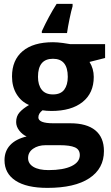

<svg xmlns="http://www.w3.org/2000/svg" viewBox="-20 -731 565 975"><path d="M513.7 -506.8V-436.5L434.6 -416.5Q456.1 -382.3 456.1 -340.3Q456.1 -258.3 399.2 -212.9Q342.3 -167.5 241.2 -167.5L216.3 -168.5L195.8 -170.9Q174.8 -154.8 174.8 -134.8Q174.8 -105 251 -105H336.9Q420.4 -105 464.1 -69.1Q507.8 -33.2 507.8 36.1Q507.8 125 433.6 174.1Q359.4 223.1 220.7 223.1Q114.7 223.1 58.8 186.3Q2.9 149.4 2.9 82.5Q2.9 36.6 31.5 5.9Q60.1 -24.9 115.2 -38.1Q93.8 -47.4 77.9 -67.9Q62 -88.4 62 -111.3Q62 -140.6 78.9 -159.9Q95.7 -179.2 127.4 -197.8Q87.4 -214.8 64.2 -252.9Q41 -291 41 -342.8Q41 -425.8 95 -471.2Q148.9 -516.6 249 -516.6Q270.5 -516.6 299.6 -512.7Q328.6 -508.8 336.9 -506.8ZM122.6 71.8Q122.6 100.1 149.9 116.5Q177.2 132.8 226.6 132.8Q301.3 132.8 343.3 112.5Q385.3 92.3 385.3 56.6Q385.3 28.3 360.4 17.3Q335.4 6.3 283.2 6.3H211.9Q173.8 6.3 148.2 24.2Q122.6 42 122.6 71.8ZM172.9 -340.8Q172.9 -299.8 191.7 -275.6Q210.4 -251.5 249 -251.5Q288.1 -251.5 306.2 -275.6Q324.2 -299.8 324.2 -340.8Q324.2 -432.6 249 -432.6Q172.9 -432.6 172.9 -340.8ZM348.6 -699.2Q341.8 -677.2 333 -634.5Q324.2 -591.8 320.3 -563H192.4V-572.3Q228 -649.4 267.6 -711.4H348.6Z"/></svg>

Font: Bpm'online Open Sans
Style: Bold
Weight: 700
Foundry: Ascender Corporation
Version: Version 1.10